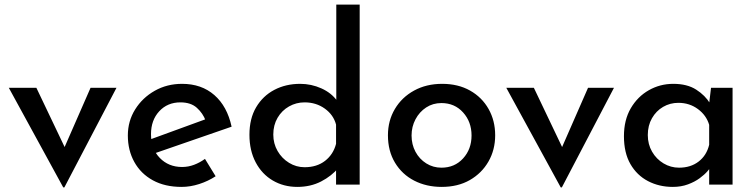

<svg xmlns="http://www.w3.org/2000/svg" viewBox="-20 -797 3262 829"><path d="M253 12 18 -418H137L292 -93L230 -96L371 -418H483L258 12Z M764 10Q692 10 640 -18.5Q588 -47 560 -97.5Q532 -148 532 -212Q532 -274 563.5 -324.5Q595 -375 648 -405Q701 -435 766 -435Q850 -435 905.5 -386.5Q961 -338 980 -250L639 -132L615 -190L889 -290L868 -276Q856 -308 830 -331.5Q804 -355 759 -355Q703 -355 667.5 -316.5Q632 -278 632 -218Q632 -154 670 -115Q708 -76 766 -76Q793 -76 818 -85.5Q843 -95 865 -111L911 -36Q879 -15 840.5 -2.5Q802 10 764 10Z M1264 10Q1205 10 1158 -17.5Q1111 -45 1084 -96Q1057 -147 1057 -215Q1057 -285 1086 -334Q1115 -383 1164.5 -409Q1214 -435 1276 -435Q1324 -435 1367.5 -415.5Q1411 -396 1436 -361L1432 -326V-777H1533V0H1431V-100L1442 -73Q1412 -37 1366.5 -13.5Q1321 10 1264 10ZM1295 -75Q1348 -75 1383.5 -102.5Q1419 -130 1431 -176V-259Q1420 -301 1382.5 -328Q1345 -355 1295 -355Q1259 -355 1228 -337.5Q1197 -320 1178.5 -288.5Q1160 -257 1160 -216Q1160 -177 1178.5 -145Q1197 -113 1228 -94Q1259 -75 1295 -75Z M1655 -213Q1655 -276 1685 -326.5Q1715 -377 1768 -406Q1821 -435 1889 -435Q1958 -435 2009.5 -406Q2061 -377 2089.5 -326.5Q2118 -276 2118 -213Q2118 -150 2089 -99.5Q2060 -49 2008.5 -19.5Q1957 10 1887 10Q1821 10 1768.5 -17Q1716 -44 1685.5 -94.5Q1655 -145 1655 -213ZM1757 -212Q1757 -173 1774 -141.5Q1791 -110 1820.5 -91.5Q1850 -73 1886 -73Q1943 -73 1979.5 -113Q2016 -153 2016 -212Q2016 -271 1979.5 -311.5Q1943 -352 1886 -352Q1849 -352 1820 -333Q1791 -314 1774 -282Q1757 -250 1757 -212Z M2401 12 2166 -418H2285L2440 -93L2378 -96L2519 -418H2631L2406 12Z M2885 10Q2826 10 2778 -15Q2730 -40 2702 -88.5Q2674 -137 2674 -209Q2674 -279 2703.5 -329.5Q2733 -380 2781.5 -407.5Q2830 -435 2887 -435Q2947 -435 2986 -410Q3025 -385 3046 -350L3040 -334L3050 -418H3143V0H3042V-106L3052 -81Q3048 -73 3035 -58Q3022 -43 3001 -27.5Q2980 -12 2950.5 -1Q2921 10 2885 10ZM2912 -73Q2962 -73 2996.5 -99.5Q3031 -126 3042 -172V-258Q3030 -299 2993.5 -326Q2957 -353 2909 -353Q2873 -353 2843 -335.5Q2813 -318 2795 -286.5Q2777 -255 2777 -214Q2777 -174 2795.5 -142Q2814 -110 2845 -91.5Q2876 -73 2912 -73Z"/></svg>

Font: Reem Kufi Fun
Style: Regular
Weight: 400
Designer: Khaled Hosny
Version: Version 1.005